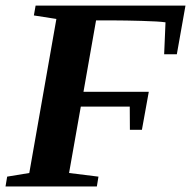

<svg xmlns="http://www.w3.org/2000/svg" viewBox="-21 -675 708 695"><path d="M517.6 -342.8 492.7 -205.1H449.2L448.7 -289.1H271.5L229 -48.8L335.4 -35.6L329.6 0H-1L4.9 -35.6L85 -48.8L183.1 -606.4L101.6 -619.1L107.9 -654.8H650.4L619.1 -478.5H573.2L578.1 -594.2Q554.2 -597.7 491.9 -599.4Q429.7 -601.1 394 -601.1H326.7L281.2 -342.8Z"/></svg>

Font: Liberation Serif
Style: Bold Italic
Weight: 700
Italic angle: -16.333°
Designer: Steve Matteson
Foundry: Ascender Corporation
Version: Version 2.1.5